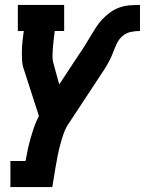

<svg xmlns="http://www.w3.org/2000/svg" viewBox="-20 -550 585 775"><path d="M22 205V100H83Q87 77 92 54Q97 31 103.5 8Q110 -15 118 -38Q126 -61 137 -82L76 -271Q70 -288 69 -307.5Q68 -327 68.5 -346.5Q69 -366 71 -385.5Q73 -405 76 -425H52V-530H239V-425H201Q200 -415 198.5 -404.5Q197 -394 196 -383.5Q195 -373 194 -362.5Q193 -352 192.5 -341.5Q192 -331 192 -320.5Q192 -310 194 -301L219 -209L298 -329Q310 -346 321.5 -364.5Q333 -383 344 -401.5Q355 -420 366.5 -438Q378 -456 393 -472Q408 -488 425.5 -500.5Q443 -513 463 -520Q483 -527 503.5 -528.5Q524 -530 545 -530V-425Q526 -425 507.5 -421Q489 -417 474.5 -404.5Q460 -392 451.5 -374Q443 -356 436.5 -338.5Q430 -321 421 -304Q412 -287 402 -271L259 -54Q245 -34 237 -11Q229 12 223 34.5Q217 57 212.5 80Q208 103 204 126L191 205Z"/></svg>

Font: Iosevka Curly Slab XBdObl
Style: Regular
Weight: 800
Italic angle: -9°
Monospace: yes
Designer: Belleve Invis
Foundry: Belleve Invis
Version: Version 11.1.0; ttfautohint (v1.8.3)